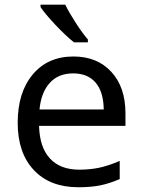

<svg xmlns="http://www.w3.org/2000/svg" viewBox="-20 -786 604 816"><path d="M291 -474.1Q228 -474.1 191.4 -433.6Q154.8 -393.1 147.9 -320.8H420.9Q419.9 -396 386.2 -435.1Q352.5 -474.1 291 -474.1ZM313 9.8Q192.4 9.8 123.8 -63.2Q55.2 -136.2 55.2 -264.2Q55.2 -393.1 119.1 -469.5Q183.1 -545.9 292 -545.9Q393.1 -545.9 453.1 -480.7Q513.2 -415.5 513.2 -304.2V-251H146Q148.4 -159.7 192.4 -112.3Q236.3 -64.9 316.9 -64.9Q359.9 -64.9 398.4 -72.5Q437 -80.1 488.8 -102.1V-24.9Q444.3 -5.9 405.3 2Q366.2 9.8 313 9.8ZM353.5 -606H294.4Q257.8 -635.3 214.1 -681.9Q170.4 -728.5 152.3 -755.9V-766.1H257.3Q272.9 -733.9 301.8 -689.2Q330.6 -644.5 353.5 -618.2Z"/></svg>

Font: NotoSans
Style: Regular
Weight: 400
Designer: Monotype Design team
Foundry: Monotype Imaging Inc.
Version: Version 1.04; ttfautohint (v1.4.1)